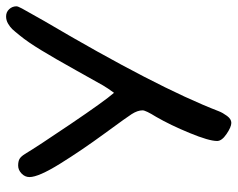

<svg xmlns="http://www.w3.org/2000/svg" viewBox="-94 -620 769 621"><g transform="rotate(-90 290.5 -309.5)"><path d="M145 8.3Q145 -18.1 170.7 -80.3Q196.3 -142.6 223.1 -189Q244.1 -222.7 244.1 -232.9Q244.1 -249 231.9 -268.1Q225.1 -279.3 169.7 -355Q114.3 -430.7 71.3 -500Q28.3 -569.3 28.3 -598.6Q28.3 -613.3 39.8 -624.3Q51.3 -635.3 65.4 -635.3Q79.1 -635.3 86.9 -630.9Q94.7 -626.5 103 -613.3Q126 -574.7 200.2 -465.1Q274.4 -355.5 300.8 -325.2Q315.9 -345.7 324.7 -360.8Q334 -377 373.3 -447.5Q412.6 -518.1 439 -561.3Q465.3 -604.5 485.8 -629.4Q499.5 -646.5 506.6 -654.1Q513.7 -661.6 524.7 -668Q535.6 -674.3 547.9 -674.3Q562 -674.3 571.3 -664.3Q580.6 -654.3 580.6 -640.6Q580.6 -636.2 573.5 -622.8Q566.4 -609.4 532.7 -550.3Q318.8 -187.5 241.2 13.7Q236.3 26.4 226.1 40.3Q215.8 54.2 203.6 54.2Q190.4 54.2 167.7 38.8Q145 23.4 145 8.3Z"/></g></svg>

Font: Short Stack
Style: Regular
Weight: 400
Designer: James Grieshaber
Foundry: James Grieshaber
Version: Version 1.002